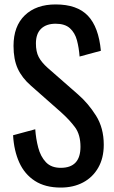

<svg xmlns="http://www.w3.org/2000/svg" viewBox="-20 -837 513 866"><path d="M254 9Q184 9 137.5 -21Q91 -51 67 -104Q43 -157 39 -227L139 -254Q142 -211 152.5 -171Q163 -131 187 -105.5Q211 -80 254 -80Q343 -80 343 -175Q343 -230 318 -263.5Q293 -297 255 -331L119 -451Q79 -486 60 -527.5Q41 -569 41 -630Q41 -719 92 -768Q143 -817 231 -817Q328 -817 376.5 -766Q425 -715 435 -608L339 -582Q336 -622 327 -655.5Q318 -689 295.5 -709.5Q273 -730 231 -730Q189 -730 165.5 -707.5Q142 -685 142 -641Q142 -604 154.5 -580Q167 -556 195 -531L332 -411Q378 -371 413 -315.5Q448 -260 448 -184Q448 -124 423 -80.5Q398 -37 354.5 -14Q311 9 254 9Z"/></svg>

Font: Oswald
Style: Regular
Weight: 400
Designer: Vernon Adams
Foundry: Vernon Adams
Version: Version 4.103; ttfautohint (v1.8.3)